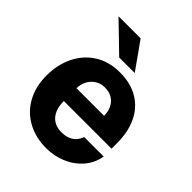

<svg xmlns="http://www.w3.org/2000/svg" viewBox="-205 -843 974 974"><g transform="rotate(45 282.0 -356.5)"><path d="M287.8 -101.8Q324.9 -101.8 349.8 -117.1Q374.8 -132.4 387.5 -166.5H527Q517.9 -112.1 482.9 -72.2Q448 -32.2 397.4 -11.1Q346.9 10 291.5 10Q214.9 10 155.7 -22.3Q96.5 -54.6 63.9 -114.1Q31.2 -173.6 31.2 -252.5Q31.2 -330 61.6 -392.4Q92 -454.9 149.1 -490.9Q206.1 -527 284 -527Q362 -527 416.7 -493.8Q471.4 -460.5 499.2 -401.1Q527 -341.8 527 -263.5V-222.8H185Q184.6 -185 196.9 -157.8Q209.2 -130.5 232.4 -116.1Q255.6 -101.8 287.8 -101.8ZM382.5 -314Q382.5 -343.8 371.2 -367.4Q360 -391.1 337.8 -405.1Q315.5 -419 283.8 -419Q254.1 -419 231.5 -404.2Q208.9 -389.5 196.6 -365.3Q184.4 -341.1 184.5 -314ZM77.1 -723 227.4 -577.5H338.8L235.8 -723Z"/></g></svg>

Font: Public Sans VF
Style: Regular
Weight: 400
Designer: Pablo Impallari, Rodrigo Fuenzalida (Modified by Dan O. Williams and USWDS)
Version: Version 1.003